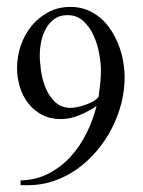

<svg xmlns="http://www.w3.org/2000/svg" viewBox="-20 -530 417 561"><path d="M344.2 -304.2Q344.2 -266.1 334.5 -228Q324.7 -189.9 306.6 -154.8Q288.6 -119.6 262.9 -89.4Q237.3 -59.1 206.1 -36.6Q174.8 -14.2 138.2 -1.5Q101.6 11.2 61 11.2H40V-2.9Q85 -3.9 121.6 -22.7Q158.2 -41.5 186 -72Q213.9 -102.5 232.9 -141.1Q252 -179.7 262.2 -220.2Q238.8 -204.6 212.2 -193.4Q185.5 -182.1 157.2 -182.1Q126.5 -182.1 102.8 -194.6Q79.1 -207 62.7 -228Q46.4 -249 38.1 -275.9Q29.8 -302.7 29.8 -331.1Q29.8 -364.3 40.5 -396.2Q51.3 -428.2 71.5 -453.4Q91.8 -478.5 120.6 -494.1Q149.4 -509.8 186 -509.8Q212.4 -509.8 234.4 -501Q256.3 -492.2 273.9 -477.1Q291.5 -461.9 304.7 -441.4Q317.9 -420.9 326.7 -398.2Q335.4 -375.5 339.8 -351.3Q344.2 -327.1 344.2 -304.2ZM274.9 -323.2Q274.9 -344.7 270 -372.6Q265.1 -400.4 253.7 -425.8Q242.2 -451.2 223.4 -468.5Q204.6 -485.8 176.8 -485.8Q154.3 -485.8 138.7 -474.4Q123 -462.9 113.8 -445.8Q104.5 -428.7 100.3 -408.2Q96.2 -387.7 96.2 -369.1Q96.2 -348.1 100.1 -321.3Q104 -294.4 114.3 -270.8Q124.5 -247.1 142.1 -231Q159.7 -214.8 187 -214.8Q194.8 -214.8 206.5 -217.3Q218.3 -219.7 230.5 -224.1Q242.7 -228.5 252.9 -234.4Q263.2 -240.2 268.1 -247.1Q270.5 -265.6 272.7 -284.4Q274.9 -303.2 274.9 -323.2Z"/></svg>

Font: Scheherazade Urdu
Style: Regular
Weight: 400
Designer: SIL International
Foundry: SIL International
Version: Version 1.005 (build 117/117)